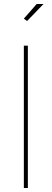

<svg xmlns="http://www.w3.org/2000/svg" viewBox="-20 -938 258 958"><path d="M99 0V-710H119V0ZM115 -833 99 -845 163 -918H197Z"/></svg>

Font: Raleway Thin
Style: Regular
Weight: 100
Designer: Matt McInerney, Pablo Impallari, Rodrigo Fuenzalida
Foundry: Matt McInerney, Pablo Impallari, Rodrigo Fuenzalida
Version: Version 4.026